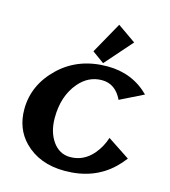

<svg xmlns="http://www.w3.org/2000/svg" viewBox="-114 -853 846 954"><g transform="rotate(15 309.5 -376.5)"><path d="M381.3 -761.7 475.6 -695.8 353 -556.6 291.5 -601.1ZM306.2 9.8Q176.3 9.8 98.1 -69.3Q34.2 -134.3 34.2 -234.4Q34.2 -360.4 133.8 -455.1Q231 -546.9 379.4 -546.9Q507.8 -546.9 594.7 -460L474.6 -400.4Q439.5 -473.6 370.6 -473.6Q300.8 -473.6 252 -416Q191.4 -344.7 191.4 -232.4Q191.4 -160.6 224.6 -112.8Q259.3 -63.5 314.9 -63.5Q385.3 -63.5 433.6 -121.1Q464.8 -158.2 480 -206.1L594.7 -130.4Q576.2 -105.5 551.8 -82Q456.1 9.8 306.2 9.8Z"/></g></svg>

Font: Berenika
Style: Bold
Weight: 700
Designer: Wojciech Kalinowski "wmk69" (wmk69@o2.pl)
Foundry: Wojciech Kalinowski "wmk69" (wmk69@o2.pl)
Version: Version 3.1.0; 2021-05-14